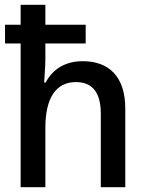

<svg xmlns="http://www.w3.org/2000/svg" viewBox="-20 -780 603 800"><path d="M66 0H169V-248C169 -371 213 -438 296 -438C365 -438 400 -395 400 -306V0H502V-327C502 -462 433 -525 325 -525C254 -525 201 -494 170 -436H164C165 -461 169 -502 169 -533V-599H337V-677H169V-760H66V-677H1V-599H66Z"/></svg>

Font: Noto Sans Mono SemiCondensed Medium
Style: Regular
Weight: 500
Width: 4
Designer: Monotype Design Team
Foundry: Monotype Imaging Inc.
Version: Version 2.014